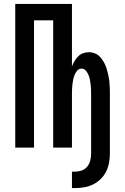

<svg xmlns="http://www.w3.org/2000/svg" viewBox="-20 -755 640 982"><path d="M348 207V123H363Q381 123 398 117Q415 111 426 97.5Q437 84 441.5 66.5Q446 49 446 31V-274Q446 -287 445.5 -299.5Q445 -312 443.5 -324.5Q442 -337 439.5 -349Q437 -361 432 -373Q427 -385 418.5 -394.5Q410 -404 397 -404Q384 -404 375.5 -394.5Q367 -385 362 -373Q357 -361 354.5 -349Q352 -337 350.5 -324.5Q349 -312 348.5 -299.5Q348 -287 348 -274V0H252V-651H154V0H58V-735H348V-415Q353 -429 361 -442.5Q369 -456 379.5 -466.5Q390 -477 404.5 -482.5Q419 -488 435 -488Q451 -488 466.5 -481.5Q482 -475 493 -462.5Q504 -450 512 -435.5Q520 -421 525 -405Q530 -389 533.5 -373Q537 -357 539 -340.5Q541 -324 541.5 -307.5Q542 -291 542 -274V31Q542 55 537.5 78.5Q533 102 522.5 123Q512 144 494.5 161Q477 178 455.5 188.5Q434 199 410.5 203Q387 207 363 207Z"/></svg>

Font: Iosevka SS04 Medium Extended
Style: Regular
Weight: 500
Width: 7
Monospace: yes
Designer: Belleve Invis
Foundry: Belleve Invis
Version: Version 19.0.0; ttfautohint (v1.8.4)